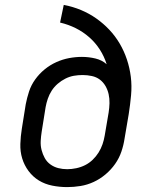

<svg xmlns="http://www.w3.org/2000/svg" viewBox="-20 -755 640 783"><path d="M254 8Q223 8 193 2Q163 -4 138.5 -19Q114 -34 96.5 -57.5Q79 -81 70.5 -109Q62 -137 63 -168Q64 -199 69 -230L85 -330Q90 -356 98.5 -382Q107 -408 123.5 -431Q140 -454 162 -472Q184 -490 209.5 -501.5Q235 -513 261.5 -518Q288 -523 314 -523Q342 -523 369 -516.5Q396 -510 415 -493Q405 -525 387 -553Q369 -581 344 -603Q319 -625 289 -640Q259 -655 225 -663L240 -735Q277 -728 310.5 -714Q344 -700 373 -679.5Q402 -659 426 -633.5Q450 -608 468 -577.5Q486 -547 497.5 -512.5Q509 -478 513.5 -441.5Q518 -405 514.5 -366.5Q511 -328 505 -290L488 -190Q484 -163 475 -136.5Q466 -110 449.5 -86.5Q433 -63 410.5 -44Q388 -25 362 -13Q336 -1 308.5 3.5Q281 8 254 8ZM254 -65Q272 -65 291 -69Q310 -73 327 -81.5Q344 -90 358 -103.5Q372 -117 382 -133Q392 -149 398 -166.5Q404 -184 407 -202L423 -296Q426 -315 426.5 -334Q427 -353 423 -371Q419 -389 410 -404.5Q401 -420 387 -430.5Q373 -441 354.5 -445Q336 -449 317 -449Q299 -449 281.5 -446Q264 -443 247 -434.5Q230 -426 215.5 -413.5Q201 -401 191 -385.5Q181 -370 175 -352.5Q169 -335 166 -318L150 -218Q147 -199 146 -180Q145 -161 149.5 -143.5Q154 -126 162.5 -110.5Q171 -95 185.5 -84.5Q200 -74 217.5 -69.5Q235 -65 254 -65Z"/></svg>

Font: Iosevka Plex Etoile
Style: Italic
Weight: 400
Italic angle: -9°
Designer: Belleve Invis
Foundry: Belleve Invis
Version: Version 25.1.1; ttfautohint (v1.8.4)